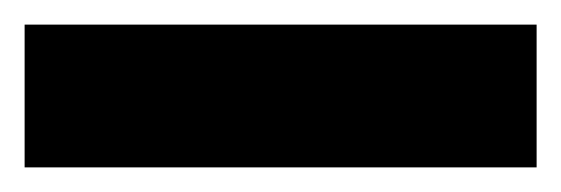

<svg xmlns="http://www.w3.org/2000/svg" viewBox="-20 10 456 156"><path d="M0 146V30H416V146Z"/></svg>

Font: Bricolage Grotesque 48pt Condensed Bricolage Grotesque 48pt Condensed Regular
Style: Bold
Weight: 700
Width: 3
Designer: Mathieu Triay
Foundry: Atelier Triay
Version: Version 1.000; ttfautohint (v1.8.4.7-5d5b);gftools[0.9.32]